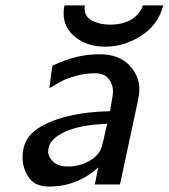

<svg xmlns="http://www.w3.org/2000/svg" viewBox="-20 -687 628 715"><path d="M64 -101.1Q64 -163.1 107.4 -198.5Q150.9 -233.9 231.9 -253.9Q299.8 -271 389.2 -272.9Q401.4 -334 400.9 -347.2Q400.9 -373 384.5 -393.6Q368.2 -414.1 334 -414.1Q295.9 -414.1 261.5 -404.1Q227.1 -394 211.9 -386Q196.8 -377.9 164.1 -358.9Q172.9 -437 175.8 -441.9Q177.7 -443.8 185.1 -446.8Q266.1 -484.9 350.1 -484.9Q421.9 -484.9 460.4 -445.3Q499 -405.8 499 -355Q499 -339.8 493.2 -310.1L426.8 0H333L346.2 -64Q268.1 7.8 162.1 7.8Q110.4 7.8 87.2 -26.1Q64 -60.1 64 -101.1ZM159.2 -120.1Q161.1 -99.1 180.2 -83Q199.2 -66.9 233.9 -66.9Q273.9 -66.9 310.5 -86.4Q347.2 -106 358.9 -140.1Q361.8 -147.9 378.9 -226.1Q277.8 -222.2 221.4 -196Q165 -169.9 160.2 -131.8ZM216.8 -638.2Q216.8 -652.3 220.2 -667H295.9Q295.9 -666 295.4 -662.1Q294.9 -658.2 294.9 -657.2Q294.9 -624 324 -609.6Q353 -595.2 389.2 -595.2Q418.9 -595.2 442.4 -602.5Q465.8 -609.9 478.5 -620.4Q491.2 -630.9 499 -641.4Q506.8 -651.9 509.8 -660.2L512.2 -667H587.9Q569.8 -595.2 506.3 -554.2Q442.9 -513.2 372.1 -513.2Q306.2 -513.2 261.5 -548.1Q216.8 -583 216.8 -638.2Z"/></svg>

Font: CMU Bright
Style: SemiBoldOblique
Weight: 600
Italic angle: -12°
Version: Version 0.7.0